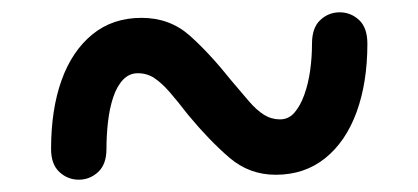

<svg xmlns="http://www.w3.org/2000/svg" viewBox="-20 -458 679 312"><path d="M577 -387Q577 -413 563.5 -425.5Q550 -438 532 -438Q514 -438 500.5 -425.5Q487 -413 487 -387Q487 -365 484 -343.5Q481 -322 474.5 -304Q468 -286 458.5 -275Q449 -264 435 -264Q421 -264 409 -271.5Q397 -279 384.5 -293.5Q372 -308 356 -327Q321 -371 288.5 -400Q256 -429 210 -429Q163 -429 130 -402Q97 -375 80 -327.5Q63 -280 63 -216Q63 -191 76.5 -178.5Q90 -166 108 -166Q126 -166 139.5 -178.5Q153 -191 153 -216Q153 -238 155.5 -260Q158 -282 164 -300Q170 -318 180 -328.5Q190 -339 204 -339Q219 -339 231 -331Q243 -323 256 -308Q269 -293 286 -271Q320 -230 352.5 -202Q385 -174 428 -174Q475 -174 508.5 -201Q542 -228 559.5 -276Q577 -324 577 -387Z"/></svg>

Font: Tilt Neon
Style: Regular
Weight: 400
Designer: Andy Clymer
Foundry: Andy Clymer
Version: Version 1.000